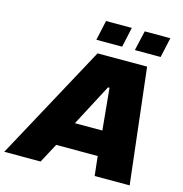

<svg xmlns="http://www.w3.org/2000/svg" viewBox="-177 -995 1054 1108"><g transform="rotate(15 350.0 -440.5)"><path d="M-52 0 321 -688H617L697 0H488L475 -116H227L165 0ZM299 -265H463L439 -514H430ZM524 -762 551 -881H704L678 -762ZM294 -762 320 -881H474L448 -762Z"/></g></svg>

Font: Saira SemiExpanded ExtraBold
Style: Italic
Weight: 800
Width: 6
Italic angle: -12°
Designer: Hector Gatti with collaboration of the Omnibus-Type team
Foundry: Omnibus-Type
Version: Version 1.101